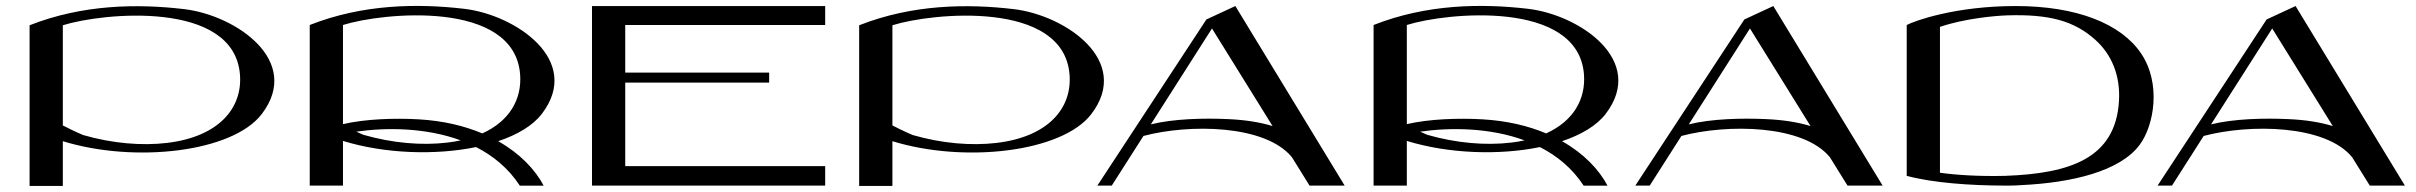

<svg xmlns="http://www.w3.org/2000/svg" viewBox="-20 -615 8004 636"><path d="M589.9 -584.8C435.1 -603 254.1 -600.6 78 -531.3V0.8H188.1V-147.3C426.1 -73.9 750.3 -110.5 847 -237.1C982.4 -414.3 759.8 -564.9 589.9 -584.8ZM533.2 -141.6C449.5 -131.7 352.3 -139.7 255.3 -167.7C256.1 -167.4 225.1 -180.2 188.1 -199.5V-531.3C318.3 -572.6 755.7 -616.1 774.9 -367.6C783.5 -256 703.8 -161.8 533.2 -141.6Z M1630.2 -147.3C1693.9 -168.6 1745.3 -199.1 1775 -238C1910.4 -415.3 1687.8 -565.8 1517.9 -585.8C1363.1 -603.9 1182.1 -601.6 1006 -532.2V-0.2H1116.1V-148.2C1254.4 -105.6 1421.9 -100.1 1556.9 -127.8C1613.9 -98.8 1664.5 -57.4 1701.9 0H1780.9C1752.9 -53.1 1702.6 -106.4 1630.2 -147.3ZM1461.2 -142.6C1377.5 -132.7 1280.3 -140.6 1183.2 -168.6C1183.7 -168.5 1174.6 -172.3 1160.2 -178.9C1260.7 -193.4 1391.5 -192.3 1506.1 -150C1491.9 -146.9 1476.9 -144.4 1461.2 -142.6ZM1367 -219.7C1288.5 -224.3 1190 -221.1 1116.1 -203.8V-532.2C1246.3 -573.5 1683.7 -617 1702.9 -368.5C1709.2 -286.5 1667.8 -213.8 1577.6 -173.1C1518.7 -197.9 1448.5 -215 1367 -219.7Z M2713.4 -532.2V-595H1941V-0.3H2713.4V-64.6H2051.1V-341.4H2527.8V-374.5H2051.1V-532.2Z M3337.9 -584.8C3183.1 -603 3002.1 -600.6 2826 -531.3V0.8H2936.1V-147.3C3174.1 -73.9 3498.3 -110.5 3595 -237.1C3730.4 -414.3 3507.8 -564.9 3337.9 -584.8ZM3281.2 -141.6C3197.5 -131.7 3100.3 -139.7 3003.3 -167.7C3004.1 -167.4 2973.1 -180.2 2936.1 -199.5V-531.3C3066.3 -572.6 3503.7 -616.1 3522.9 -367.6C3531.5 -256 3451.8 -161.8 3281.2 -141.6Z M4072.1 -595 3976.3 -550.6 3976.2 -550.6 3615 -0.2H3662.7L3767.7 -164.7C3919.7 -205 4171.6 -202.4 4259.7 -93.9L4317.9 -0.2H4434.2ZM4049.2 -220.4C3968.4 -224.2 3866.6 -221.7 3792.1 -203L3994.7 -520.7L4195.4 -197.4C4152.2 -210.5 4105.2 -217.8 4049.2 -220.4Z M5154.2 -147.3C5217.9 -168.6 5269.3 -199.1 5299 -238C5434.4 -415.3 5211.8 -565.8 5041.9 -585.8C4887.1 -603.9 4706.1 -601.6 4530 -532.2V-0.2H4640.1V-148.2C4778.4 -105.6 4945.9 -100.1 5080.9 -127.8C5137.9 -98.8 5188.5 -57.4 5225.9 0H5304.9C5276.9 -53.1 5226.6 -106.4 5154.2 -147.3ZM4985.2 -142.6C4901.5 -132.7 4804.3 -140.6 4707.2 -168.6C4707.7 -168.5 4698.6 -172.3 4684.2 -178.9C4784.7 -193.4 4915.5 -192.3 5030.1 -150C5015.9 -146.9 5000.9 -144.4 4985.2 -142.6ZM4891 -219.7C4812.5 -224.3 4714 -221.1 4640.1 -203.8V-532.2C4770.3 -573.5 5207.7 -617 5226.9 -368.5C5233.2 -286.5 5191.8 -213.8 5101.6 -173.1C5042.7 -197.9 4972.5 -215 4891 -219.7Z M5854.1 -595 5758.3 -550.6 5758.2 -550.6 5397 -0.2H5444.7L5549.7 -164.7C5701.7 -205 5953.6 -202.4 6041.7 -93.9L6099.9 -0.2H6216.2ZM5831.2 -220.4C5750.4 -224.2 5648.6 -221.7 5574.1 -203L5776.7 -520.7L5977.4 -197.4C5934.2 -210.5 5887.2 -217.8 5831.2 -220.4Z M7071.8 -438.8C7005 -536.8 6858.9 -595 6657.1 -595C6456.9 -595 6322.3 -545.9 6296 -532.2H6296V-32.5C6382.3 -9.2 6507.2 -0.4 6621.3 -0.2C6621.3 -0.2 6621.3 -0.2 6621.3 -0.2C6621.6 -0.2 6621.9 -0.2 6622.2 -0.2C6627.5 -0.2 6632.9 -0.2 6638.1 -0.2C6650.9 -0.3 6663.4 -0.9 6675.7 -1.8C6842.1 -9.7 7002.4 -47.1 7067.9 -135.6C7114.9 -199 7140.4 -338.1 7071.8 -438.8ZM6999 -278.6C6986.8 -90.2 6836.7 -40.2 6622.3 -32.5C6538.8 -30.4 6459.9 -35.1 6406.1 -42.8V-525.9C6486.5 -553.6 6589.7 -562.9 6628.9 -564.1C6767.8 -568.4 6850.6 -546.3 6921.3 -482.6C6974.1 -435 7004.6 -365.5 6999 -278.6Z M7584.1 -595 7488.3 -550.6 7488.2 -550.6 7127 -0.2H7174.7L7279.7 -164.7C7431.7 -205 7683.6 -202.4 7771.7 -93.9L7829.9 -0.2H7946.2ZM7561.2 -220.4C7480.4 -224.2 7378.6 -221.7 7304.1 -203L7506.7 -520.7L7707.4 -197.4C7664.2 -210.5 7617.2 -217.8 7561.2 -220.4Z"/></svg>

Font: Novoposelensky
Style: Regular
Weight: 400
Designer: Sasha Pavljenko
Version: Version 1.002;Fontself Maker 3.5.4